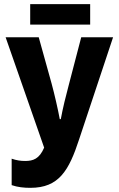

<svg xmlns="http://www.w3.org/2000/svg" viewBox="-20 -893 570 922"><path d="M125 -775H413V-873H125ZM126 9C263 9 311 -74 360 -224L523 -714H370L310 -484C297 -436 281 -371 272 -321H267C258 -370 241 -443 228 -491L166 -714H7L192 -184C169 -130 139 -120 101 -120C79 -120 59 -123 36 -131V-4C65 6 95 9 126 9Z"/></svg>

Font: Noto Sans Mono Condensed ExtraBold
Style: Regular
Weight: 800
Width: 3
Designer: Monotype Design Team
Foundry: Monotype Imaging Inc.
Version: Version 2.014